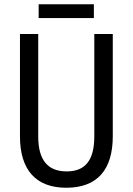

<svg xmlns="http://www.w3.org/2000/svg" viewBox="-20 -874 625 904"><path d="M422 -854H162V-789H422ZM511 -232V-714H424V-232C424 -121 383 -67 294 -67C206 -67 160 -119 160 -231V-714H74V-232C74 -73 150 10 292 10C438 10 511 -75 511 -232Z"/></svg>

Font: Noto Sans Sinhala UI Condensed
Style: Regular
Weight: 400
Width: 3
Designer: Jelle Bosma - Monotype Design Team
Foundry: Monotype Imaging Inc.
Version: Version 2.006